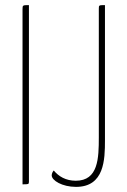

<svg xmlns="http://www.w3.org/2000/svg" viewBox="-20 -720 498 750"><path d="M68 0C91 0 93 0 93 -10V-700C69 -700 68 -700 68 -684ZM366 -184C366 -102 364 -14 276 -14C237 -14 209 -31 190 -54C186 -50 182 -42 182 -35C182 -15 223 10 277 10C388 10 390 -97 390 -172V-700C366 -700 366 -700 366 -685Z"/></svg>

Font: Yanone Kaffeesatz Extra Light
Style: Regular
Weight: 200
Designer: Yanone (Cyrillic: Daniel Pouzeot & Huerta Tipografica)
Foundry: Yanone
Version: Version 1.100;PS 001.100;hotconv 1.0.70;makeotf.lib2.5.58329